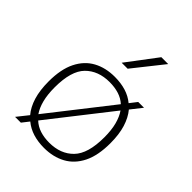

<svg xmlns="http://www.w3.org/2000/svg" viewBox="-228 -932 1066 1066"><g transform="rotate(45 305.0 -399.5)"><path d="M487.5 -475Q516 -441 531.8 -390.2Q547.5 -339.5 547.5 -270.5Q547.5 -174 516.8 -112.2Q486 -50.5 431.2 -20.8Q376.5 9 304.5 9Q257.5 9 217.8 -3.2Q178 -15.5 147.5 -41L115 0.5H69.5L122 -65.5Q93 -99.5 77.5 -150.5Q62 -201.5 62 -270.5Q62 -366.5 92.8 -428Q123.5 -489.5 178 -519Q232.5 -548.5 304.5 -548.5Q352 -548.5 391.5 -536.5Q431 -524.5 461.5 -499L494.5 -541.5H540ZM304.5 -507.5Q215.5 -507.5 162.2 -453.8Q109 -400 109 -271Q109 -214 119.8 -172.2Q130.5 -130.5 150.5 -101.5L435 -464.5Q410.5 -487 377.5 -497.2Q344.5 -507.5 304.5 -507.5ZM304.5 -32Q394 -32 447.2 -86.5Q500.5 -141 500.5 -269.5Q500.5 -326.5 489.5 -368.2Q478.5 -410 458.5 -438.5L174.5 -76Q199 -53 232 -42.5Q265 -32 304.5 -32ZM275.5 -630.5 409.5 -808H463.5L322.5 -630.5Z"/></g></svg>

Font: Encode Sans Expanded ExtraLight
Style: Regular
Weight: 200
Width: 7
Designer: Multiple Designers
Foundry: Impallari Type
Version: Version 3.000; ttfautohint (v1.8.3) -l 8 -r 50 -G 200 -x 14 